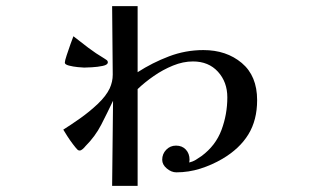

<svg xmlns="http://www.w3.org/2000/svg" viewBox="-20 -572 1040 625"><path d="M331 -369Q331 -361 314.5 -357.5Q298 -354 279 -353Q260 -352 254 -352Q249 -352 233.5 -353.5Q218 -355 204.5 -358.5Q191 -362 191 -368Q191 -374 197 -392Q203 -410 209.5 -428.5Q216 -447 219 -454Q243 -435 267.5 -416.5Q292 -398 319 -382Q322 -380 326.5 -377Q331 -374 331 -369ZM817 -246Q817 -181 788.5 -134.5Q760 -88 704 -55Q670 -35 632 -23Q594 -11 554 -11Q538 -11 523 -23.5Q508 -36 508 -52Q508 -71 521 -84.5Q534 -98 553 -98Q573 -98 585 -85Q597 -72 597 -52Q597 -50 596.5 -47.5Q596 -45 596 -43Q608 -46 617 -51.5Q626 -57 636 -64Q682 -98 701 -149Q720 -200 720 -255Q720 -305 689.5 -338.5Q659 -372 608 -372Q576 -372 543 -358.5Q510 -345 480.5 -324.5Q451 -304 428 -282V33H345L348 -244Q329 -204 309.5 -166Q290 -128 258 -96Q255 -92 249.5 -87Q244 -82 239 -82Q235 -82 232 -85Q227 -90 217.5 -102.5Q208 -115 199 -129Q190 -143 186 -150Q210 -165 240.5 -186.5Q271 -208 298 -233.5Q325 -259 337 -284Q347 -306 347 -329L345 -552H428V-337Q476 -368 530 -388.5Q584 -409 642 -409Q717 -409 767 -367Q817 -325 817 -246Z"/></svg>

Font: Kaisei Decol
Style: Bold
Weight: 700
Designer: Font-Kai, 金井和夫
Foundry: KAZUO KANAI
Version: Version 5.003